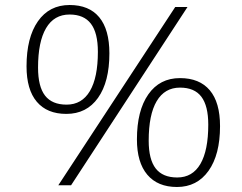

<svg xmlns="http://www.w3.org/2000/svg" viewBox="-20 -740 966 767"><path d="M86 -475Q86 -590 131.5 -655Q177 -720 258 -720Q336 -720 376.5 -671Q417 -622 417 -527Q417 -413 371.5 -349Q326 -285 245 -285Q168 -285 127 -333.5Q86 -382 86 -475ZM213 0 680 -712H729L264 0ZM371 -533Q371 -609 343 -645.5Q315 -682 258 -682Q196 -682 164 -627.5Q132 -573 132 -470Q132 -394 160 -358Q188 -322 246 -322Q307 -322 339 -376Q371 -430 371 -533ZM527 -183Q527 -298 572.5 -363Q618 -428 699 -428Q777 -428 818 -379.5Q859 -331 859 -236Q859 -122 813 -57.5Q767 7 687 7Q610 7 568.5 -42Q527 -91 527 -183ZM812 -242Q812 -317 784.5 -353.5Q757 -390 699 -390Q638 -390 606 -336Q574 -282 574 -178Q574 -103 602 -67Q630 -31 688 -31Q749 -31 780.5 -85Q812 -139 812 -242Z"/></svg>

Font: Muli ExtraLight
Style: Italic
Weight: 275
Italic angle: -4.541°
Designer: Vernon Adams
Foundry: Vernon Adams
Version: Version 2.001